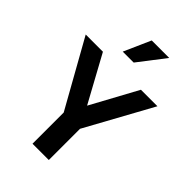

<svg xmlns="http://www.w3.org/2000/svg" viewBox="-284 -1096 1205 1205"><g transform="rotate(45 318.5 -493.5)"><path d="M248.5 -276.9 0 -720.7H152.8L321.8 -411.1L490.2 -720.7H636.7L393.1 -276.9V0H248.5ZM319.3 -987.3H474.6L337.4 -809.1H240.2Z"/></g></svg>

Font: Monda
Style: Bold
Weight: 700
Designer: Vernon Adams
Foundry: Vernon Adams
Version: Version 2.100; ttfautohint (v1.8.3)